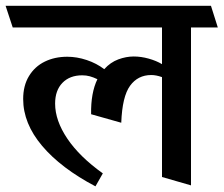

<svg xmlns="http://www.w3.org/2000/svg" viewBox="-45 -600 783 672"><path d="M717.3 -503.9H623.5V48.8L522 19.5V-330.1Q501.5 -337.4 484.4 -337.4Q437.5 -337.4 410.2 -299.8Q382.8 -262.2 379.4 -170.4L273.9 -200.2Q272.5 -274.4 295.9 -322.8Q281.7 -329.6 269.3 -333Q256.8 -336.4 242.7 -336.4Q199.2 -336.4 173.6 -310.1Q147.9 -283.7 147.9 -237.3Q147.9 -178.2 190.7 -114.7Q233.4 -51.3 314.9 6.8L289.1 52.2Q168.5 -11.2 102.3 -89.6Q36.1 -168 36.1 -253.4Q36.1 -300.3 56.4 -333.7Q76.7 -367.2 111.6 -384.3Q146.5 -401.4 190.4 -401.4Q224.1 -401.4 258.5 -389.9Q293 -378.4 319.8 -357.9Q341.3 -381.8 368.9 -392.1Q396.5 -402.3 422.9 -402.3Q448.7 -402.3 475.6 -394.8Q502.4 -387.2 522 -375.5V-503.9H-0.5L-25.4 -579.6H693.4Z"/></svg>

Font: Vesper Libre Medium
Style: Regular
Weight: 500
Designer: Robert Keller & Kimya Gandhi
Foundry: Mota Italic
Version: Version 1.058